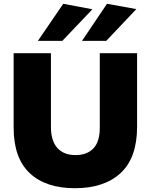

<svg xmlns="http://www.w3.org/2000/svg" viewBox="-20 -981 798 1014"><path d="M376 13Q531 13 617.5 -67.5Q704 -148 704 -312V-700H507V-306Q507 -233 473.5 -197.5Q440 -162 378 -162Q317 -162 283 -199.5Q249 -237 249 -311V-700H52V-307Q52 -147 136.5 -67Q221 13 376 13ZM468 -932 314 -961 180 -765H309ZM700 -933 545 -961 413 -765H541Z"/></svg>

Font: Geom Black
Style: Bold
Weight: 900
Version: Version 1.102